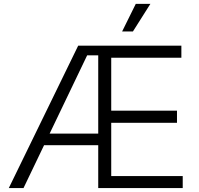

<svg xmlns="http://www.w3.org/2000/svg" viewBox="-20 -961 1016 981"><path d="M24.9 0 379.4 -727.5H906.7V-666H548.3V-395.5H884.3V-333.5H548.3V-61.5H913.6V0H481.9V-678.2H425.3L100.1 0ZM183.1 -219.2V-278.3H514.6V-219.2ZM604 -800.3 673.8 -941.4H748.5L659.2 -800.3Z"/></svg>

Font: Inter 17pt Light
Style: Regular
Weight: 300
Version: Version 4.001;git-66647c0bb